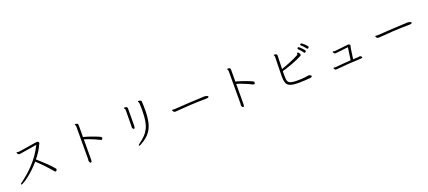

<svg xmlns="http://www.w3.org/2000/svg" viewBox="84 -2102 7912 3552"><g transform="rotate(-20 4040.0 -326.0)"><path d="M671 -648H667Q645 -645 605.5 -638.5Q566 -632 518.5 -624.5Q471 -617 426.5 -610Q382 -603 349.5 -598Q317 -593 307 -592Q302 -591 297 -591Q292 -591 288 -591H282Q278 -592 272 -593.5Q266 -595 261 -595H259Q251 -594 251 -587Q251 -577 265.5 -560.5Q280 -544 294 -544Q295 -544 317.5 -547.5Q340 -551 375.5 -557Q411 -563 452.5 -569.5Q494 -576 533.5 -582.5Q573 -589 602.5 -594Q632 -599 644 -601Q596 -500 532.5 -412Q469 -324 399.5 -252Q330 -180 264.5 -125.5Q199 -71 149 -36Q128 -23 128 -11Q128 -8 129 -7Q132 -4 138 -4Q152 -4 191 -26.5Q230 -49 283.5 -90Q337 -131 398.5 -188.5Q460 -246 519 -315Q542 -294 576 -261Q610 -228 647.5 -189.5Q685 -151 721 -111Q757 -71 785 -36Q803 -14 813 -14Q822 -14 832 -25Q842 -36 842 -49Q842 -57 839 -61Q815 -91 780 -128Q745 -165 704.5 -203.5Q664 -242 623 -279.5Q582 -317 546 -348Q593 -406 632.5 -468Q672 -530 700 -594Q702 -599 704 -602Q706 -605 707 -608Q710 -613 710 -617Q710 -629 697 -638.5Q684 -648 671 -648Z M1451 2V7Q1452 10 1454.5 21.5Q1457 33 1464 43Q1471 53 1483 53Q1484 53 1485.5 52.5Q1487 52 1488 52Q1495 50 1499.5 37.5Q1504 25 1504 11Q1504 6 1504 -32Q1504 -70 1504.5 -128.5Q1505 -187 1505 -256.5Q1505 -326 1505 -394Q1552 -382 1605.5 -361.5Q1659 -341 1708.5 -319.5Q1758 -298 1789 -281Q1805 -273 1812 -273Q1826 -273 1830.5 -287.5Q1835 -302 1835 -306Q1835 -318 1826 -324Q1816 -332 1788.5 -344Q1761 -356 1724.5 -370Q1688 -384 1648 -398Q1608 -412 1570.5 -423Q1533 -434 1505 -441Q1506 -504 1506 -546Q1506 -588 1506 -613V-673Q1506 -687 1503 -695.5Q1500 -704 1484 -710Q1476 -712 1469 -713.5Q1462 -715 1456 -715Q1443 -715 1441 -707V-706Q1441 -702 1444.5 -698Q1448 -694 1449 -691Q1456 -679 1456 -667L1455 -22Q1455 -18 1453 -12Q1451 -6 1451 2Z M2758 -482V-513Q2758 -550 2757.5 -591Q2757 -632 2755 -671Q2755 -687 2752 -695.5Q2749 -704 2731 -711Q2715 -718 2700 -718Q2688 -718 2686 -712Q2686 -711 2685.5 -710Q2685 -709 2685 -708Q2685 -701 2692.5 -693.5Q2700 -686 2701 -663Q2703 -629 2703.5 -593Q2704 -557 2704 -525Q2704 -410 2690.5 -327.5Q2677 -245 2646.5 -183Q2616 -121 2566 -70Q2516 -19 2443 34Q2423 47 2423 58Q2423 66 2434 66Q2444 66 2457 59Q2537 17 2593 -32.5Q2649 -82 2684.5 -145Q2720 -208 2738 -291Q2756 -374 2758 -482ZM2414 -306V-302Q2415 -298 2418 -288Q2421 -278 2427 -269.5Q2433 -261 2443 -261Q2448 -261 2450 -262Q2457 -264 2462 -276.5Q2467 -289 2467 -302Q2467 -309 2467 -342Q2467 -375 2467.5 -420Q2468 -465 2468.5 -510.5Q2469 -556 2469 -590Q2469 -624 2469 -633V-648Q2469 -663 2465.5 -672.5Q2462 -682 2446 -686Q2438 -688 2429 -690Q2420 -692 2413 -692Q2403 -692 2401 -686V-684Q2401 -674 2410 -666.5Q2419 -659 2419 -639Q2419 -635 2419 -612.5Q2419 -590 2418.5 -556.5Q2418 -523 2418 -486Q2418 -449 2417.5 -415.5Q2417 -382 2417 -359Q2417 -336 2417 -331Q2417 -325 2415.5 -318.5Q2414 -312 2414 -306Z M3870 -379H3867Q3715 -374 3564.5 -364Q3414 -354 3274 -346H3270Q3260 -346 3251 -347.5Q3242 -349 3235 -349Q3231 -349 3229 -348Q3224 -346 3224 -340Q3224 -336 3229 -325.5Q3234 -315 3245 -306Q3256 -297 3273 -297Q3278 -297 3282.5 -297Q3287 -297 3293 -298Q3409 -308 3565 -317.5Q3721 -327 3901 -328Q3914 -328 3928.5 -333.5Q3943 -339 3943 -349Q3943 -351 3942.5 -351.5Q3942 -352 3942 -353Q3939 -361 3926.5 -367Q3914 -373 3898 -376Q3882 -379 3870 -379Z M4451 2V7Q4452 10 4454.5 21.5Q4457 33 4464 43Q4471 53 4483 53Q4484 53 4485.5 52.5Q4487 52 4488 52Q4495 50 4499.5 37.5Q4504 25 4504 11Q4504 6 4504 -32Q4504 -70 4504.5 -128.5Q4505 -187 4505 -256.5Q4505 -326 4505 -394Q4552 -382 4605.5 -361.5Q4659 -341 4708.5 -319.5Q4758 -298 4789 -281Q4805 -273 4812 -273Q4826 -273 4830.5 -287.5Q4835 -302 4835 -306Q4835 -318 4826 -324Q4816 -332 4788.5 -344Q4761 -356 4724.5 -370Q4688 -384 4648 -398Q4608 -412 4570.5 -423Q4533 -434 4505 -441Q4506 -504 4506 -546Q4506 -588 4506 -613V-673Q4506 -687 4503 -695.5Q4500 -704 4484 -710Q4476 -712 4469 -713.5Q4462 -715 4456 -715Q4443 -715 4441 -707V-706Q4441 -702 4444.5 -698Q4448 -694 4449 -691Q4456 -679 4456 -667L4455 -22Q4455 -18 4453 -12Q4451 -6 4451 2Z M5971 -555Q5982 -555 5990 -564.5Q5998 -574 5998 -584Q5998 -591 5984 -607.5Q5970 -624 5950 -642.5Q5930 -661 5912.5 -674.5Q5895 -688 5888 -688Q5879 -688 5872.5 -681.5Q5866 -675 5866 -667Q5866 -661 5872 -655Q5883 -647 5900.5 -628.5Q5918 -610 5934 -591.5Q5950 -573 5956 -564Q5962 -555 5971 -555ZM5823 -85H5819Q5812 -85 5809 -84Q5784 -79 5745.5 -74.5Q5707 -70 5665.5 -68Q5624 -66 5589 -66Q5518 -66 5478.5 -75Q5439 -84 5421 -104.5Q5403 -125 5399 -159Q5395 -193 5395 -244Q5395 -261 5395.5 -281Q5396 -301 5396 -322Q5434 -332 5487 -349Q5540 -366 5597 -387.5Q5654 -409 5705.5 -431Q5757 -453 5793 -473Q5804 -479 5807.5 -485.5Q5811 -492 5811 -498Q5811 -505 5808.5 -511Q5806 -517 5802 -522Q5796 -533 5786.5 -541.5Q5777 -550 5770 -550H5767Q5759 -548 5757 -542.5Q5755 -537 5755 -531V-529Q5755 -524 5754 -519Q5753 -514 5746 -511Q5708 -489 5660.5 -467.5Q5613 -446 5564.5 -426Q5516 -406 5472.5 -390Q5429 -374 5397 -363Q5398 -407 5399.5 -451.5Q5401 -496 5402 -533Q5403 -570 5404 -594.5Q5405 -619 5405 -623V-628Q5405 -645 5394.5 -652Q5384 -659 5372 -661Q5360 -663 5353 -663Q5342 -663 5340 -657V-654Q5340 -648 5343.5 -646Q5347 -644 5350 -639Q5353 -634 5353 -619Q5353 -613 5352 -582.5Q5351 -552 5350 -507Q5349 -462 5348 -411Q5347 -360 5346 -312Q5345 -264 5345 -229Q5345 -171 5354.5 -130Q5364 -89 5390.5 -64.5Q5417 -40 5466.5 -28.5Q5516 -17 5596 -17Q5658 -17 5723 -21Q5788 -25 5832 -29Q5844 -31 5855.5 -35.5Q5867 -40 5867 -55Q5867 -65 5851 -74.5Q5835 -84 5823 -85ZM5924 -531Q5924 -536 5910 -553.5Q5896 -571 5877 -591Q5858 -611 5840.5 -625.5Q5823 -640 5817 -640Q5808 -640 5801.5 -633Q5795 -626 5795 -618Q5795 -610 5800 -606Q5811 -597 5827.5 -578.5Q5844 -560 5859.5 -541.5Q5875 -523 5881 -512Q5887 -503 5896 -503Q5906 -503 5915 -512Q5924 -521 5924 -531Z M6696 -371H6693Q6661 -367 6614 -361.5Q6567 -356 6519 -351Q6471 -346 6437 -342H6429Q6425 -342 6420 -342.5Q6415 -343 6410 -344Q6406 -345 6402 -346.5Q6398 -348 6394 -348Q6392 -348 6388 -346Q6385 -345 6385 -340Q6385 -334 6390 -325.5Q6395 -317 6402 -308Q6408 -302 6413.5 -300Q6419 -298 6424 -298Q6426 -298 6429 -298.5Q6432 -299 6435 -299Q6494 -304 6556.5 -311.5Q6619 -319 6679 -326Q6665 -231 6657 -171Q6649 -111 6644 -81Q6592 -78 6537 -73.5Q6482 -69 6433 -65Q6384 -61 6348 -57Q6345 -57 6342.5 -56.5Q6340 -56 6338 -56Q6326 -56 6318 -58Q6310 -60 6305 -60Q6303 -60 6300 -59.5Q6297 -59 6297 -54Q6297 -46 6306.5 -29Q6316 -12 6335 -12Q6337 -12 6340 -12.5Q6343 -13 6346 -13Q6463 -25 6588.5 -33.5Q6714 -42 6832 -46Q6848 -46 6856.5 -49.5Q6865 -53 6865 -63Q6865 -75 6849.5 -84Q6834 -93 6819 -93Q6813 -93 6808.5 -91Q6804 -89 6799 -88Q6779 -87 6752 -86Q6725 -85 6694 -83Q6706 -169 6713 -218Q6720 -267 6724 -290.5Q6728 -314 6730 -321.5Q6732 -329 6734 -333Q6737 -338 6737 -343Q6737 -356 6722 -363.5Q6707 -371 6696 -371Z M7870 -379H7867Q7715 -374 7564.5 -364Q7414 -354 7274 -346H7270Q7260 -346 7251 -347.5Q7242 -349 7235 -349Q7231 -349 7229 -348Q7224 -346 7224 -340Q7224 -336 7229 -325.5Q7234 -315 7245 -306Q7256 -297 7273 -297Q7278 -297 7282.5 -297Q7287 -297 7293 -298Q7409 -308 7565 -317.5Q7721 -327 7901 -328Q7914 -328 7928.5 -333.5Q7943 -339 7943 -349Q7943 -351 7942.5 -351.5Q7942 -352 7942 -353Q7939 -361 7926.5 -367Q7914 -373 7898 -376Q7882 -379 7870 -379Z"/></g></svg>

Font: Klee One
Style: Regular
Weight: 400
Designer: Fontworks Inc.
Foundry: Fontworks Inc.
Version: Version 1.100